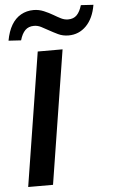

<svg xmlns="http://www.w3.org/2000/svg" viewBox="-61 -968 593 1009"><g transform="rotate(-5 235.5 -464.0)"><path d="M46 0 158 -705H289L177 0ZM76 -771 10 -775Q19 -824 38.5 -857Q58 -890 88 -907Q118 -924 155 -924Q183 -924 209 -913Q235 -902 257 -889Q277 -877 295 -868Q313 -859 332 -859Q361 -859 378 -876.5Q395 -894 405 -928L471 -924Q459 -853 420.5 -814Q382 -775 327 -775Q297 -775 272 -787Q247 -799 224 -812Q205 -823 187 -832Q169 -841 150 -841Q121 -841 103.5 -823.5Q86 -806 76 -771Z"/></g></svg>

Font: Nunito Sans 10pt
Style: Bold Italic
Weight: 700
Italic angle: -9°
Designer: Vernon Adams
Foundry: Vernon Adams
Version: Version 3.101;gftools[0.9.27]